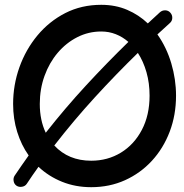

<svg xmlns="http://www.w3.org/2000/svg" viewBox="-20 -733 769 801"><path d="M49.3 42Q39.1 35.2 36.9 22.5Q34.7 9.8 41 0Q69.3 -42 99.6 -84.5Q68.8 -127.9 51.8 -182.6Q34.7 -237.3 34.7 -299.3Q34.7 -378.4 61 -452.4Q87.4 -526.4 136.2 -585.2Q185.1 -644 252.4 -678.5Q319.8 -712.9 402.3 -712.9Q461.9 -712.9 510.7 -691.9Q559.6 -670.9 596.7 -635.3Q621.6 -658.7 647.5 -682.1Q657.2 -690.4 669.9 -689.9Q682.6 -689.5 690.9 -679.7Q699.2 -670.4 698.7 -657.7Q698.2 -645 688.5 -636.7Q662.1 -612.8 636.7 -589.4Q674.8 -535.6 694.6 -468.8Q714.4 -401.9 714.4 -334Q714.4 -253.4 688 -183.8Q661.6 -114.3 613.8 -62.3Q565.9 -10.3 501.5 18.8Q437 47.9 360.4 47.9Q294.9 47.9 239 25.4Q183.1 2.9 140.6 -37.1Q115.2 -2 91.8 33.7Q85 43.9 72 46.1Q59.1 48.3 49.3 42ZM146 -299.3Q146 -231.4 170.9 -179.2Q251 -281.2 338.4 -376Q425.8 -470.7 515.6 -558.1Q491.7 -579.1 463.1 -590.3Q434.6 -601.6 402.3 -601.6Q349.1 -601.6 302.5 -577.9Q255.9 -554.2 220.7 -512.7Q185.5 -471.2 165.8 -416.5Q146 -361.8 146 -299.3ZM360.4 -62.5Q429.2 -62.5 484.4 -96.2Q539.6 -129.9 571.8 -191.2Q604 -252.4 604 -334Q604 -386.2 591.1 -431.6Q578.1 -477.1 555.2 -512.2Q463.9 -423.3 375.5 -326.7Q287.1 -230 206.5 -126Q265.6 -62.5 360.4 -62.5Z"/></svg>

Font: Mikhak-FD SemiBold
Style: Regular
Weight: 600
Designer: Amin Abedi
Version: Version 3.2